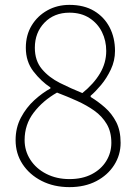

<svg xmlns="http://www.w3.org/2000/svg" viewBox="-20 -755 561 788"><path d="M265 13Q201 13 151 -12.5Q101 -38 72.5 -81.5Q44 -125 44 -180Q44 -231 66 -272.5Q88 -314 121 -344Q154 -374 187 -392V-396Q149 -421 117.5 -461.5Q86 -502 86 -559Q86 -611 110 -650.5Q134 -690 174.5 -712.5Q215 -735 265 -735Q325 -735 366.5 -710Q408 -685 430 -642.5Q452 -600 452 -546Q452 -506 435 -470Q418 -434 395 -406.5Q372 -379 352 -362V-357Q382 -339 410.5 -314Q439 -289 457 -254Q475 -219 475 -169Q475 -119 448.5 -77.5Q422 -36 375 -11.5Q328 13 265 13ZM318 -373Q365 -411 390.5 -454Q416 -497 416 -546Q416 -588 398.5 -623.5Q381 -659 347 -681Q313 -703 265 -703Q202 -703 162.5 -662Q123 -621 123 -559Q123 -506 152 -471.5Q181 -437 226 -414.5Q271 -392 318 -373ZM265 -20Q318 -20 356.5 -40Q395 -60 416 -94Q437 -128 437 -169Q437 -214 418 -246Q399 -278 367.5 -300.5Q336 -323 296 -341Q256 -359 214 -375Q156 -342 118.5 -293Q81 -244 81 -180Q81 -136 104.5 -99.5Q128 -63 170 -41.5Q212 -20 265 -20Z"/></svg>

Font: Noto Sans TC Thin Thin
Style: Regular
Weight: 250
Version: Version 2.004-H2;hotconv 1.0.118;makeotfexe 2.5.65603